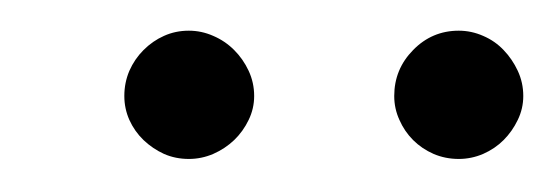

<svg xmlns="http://www.w3.org/2000/svg" viewBox="-20 -714 352 122"><path d="M141.5 -653Q141.5 -645 138 -637.8Q134.5 -630.5 128.8 -625Q123 -619.5 115.5 -616.2Q108 -613 100 -613Q91.5 -613 84.2 -616.2Q77 -619.5 71.2 -625Q65.5 -630.5 62.2 -637.8Q59 -645 59 -653Q59 -661.5 62.2 -669Q65.5 -676.5 71.2 -682.2Q77 -688 84.2 -691.2Q91.5 -694.5 100 -694.5Q108 -694.5 115.5 -691.2Q123 -688 128.8 -682.2Q134.5 -676.5 138 -669Q141.5 -661.5 141.5 -653ZM312.5 -653Q312.5 -645 309 -637.8Q305.5 -630.5 300 -625Q294.5 -619.5 287 -616.2Q279.5 -613 271.5 -613Q263 -613 255.5 -616.2Q248 -619.5 242.5 -625Q237 -630.5 233.8 -637.8Q230.5 -645 230.5 -653Q230.5 -670 242.5 -682.2Q254.5 -694.5 271.5 -694.5Q279.5 -694.5 287 -691.2Q294.5 -688 300 -682.2Q305.5 -676.5 309 -669Q312.5 -661.5 312.5 -653Z"/></svg>

Font: Lato TR Light
Style: Italic
Weight: 300
Italic angle: -12°
Designer: Lukasz Dziedzic
Foundry: Lukasz Dziedzic
Version: Version 1.104 2013